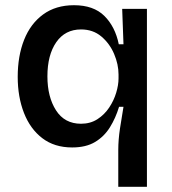

<svg xmlns="http://www.w3.org/2000/svg" viewBox="-20 -553 659 737"><path d="M434 164V22Q434 -16 440.5 -59.5Q447 -103 454 -143H437Q424 -100 402 -64.5Q380 -29 345 -8Q310 13 257 13Q189 13 142.5 -22.5Q96 -58 72 -119.5Q48 -181 48 -258Q48 -338 72.5 -400Q97 -462 145.5 -497.5Q194 -533 264 -533Q339 -533 380.5 -492Q422 -451 436 -383H454L449 -519H544V164ZM291 -78Q327 -78 354 -95.5Q381 -113 399 -140Q417 -167 426 -197Q435 -227 435 -252V-267Q435 -306 418 -346Q401 -386 369 -413Q337 -440 291 -440Q230 -440 196 -391Q162 -342 162 -260Q162 -181 195 -129.5Q228 -78 291 -78Z"/></svg>

Font: Bricolage Grotesque 10pt Medium
Style: Regular
Weight: 500
Designer: Mathieu Triay
Foundry: Atelier Triay
Version: Version 1.000; ttfautohint (v1.8.4.7-5d5b);gftools[0.9.32]